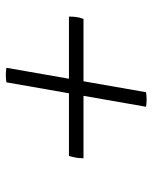

<svg xmlns="http://www.w3.org/2000/svg" viewBox="48 -695 524 660"><g transform="rotate(-90 310.0 -365.0)"><path d="M575 -340H96Q96 -353 98 -365Q100 -377 104 -390H583Q583 -377 581.5 -365Q580 -353 575 -340ZM273 -125 357 -605Q383 -609 407 -605L323 -125Q297 -121 273 -125Z"/></g></svg>

Font: Poltawski Nowy
Style: Bold Italic
Weight: 700
Italic angle: -12°
Designer: Adam Pótawski, Mateusz Machalski, Borys Kosmynka, Ania Wieluska
Foundry: Capitalics.wtf
Version: Version 1.001;gftools[0.9.25]